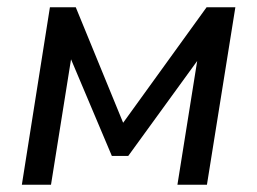

<svg xmlns="http://www.w3.org/2000/svg" viewBox="-20 -507 705 527"><path d="M40 0 117 -487H188L318 -170L547 -487H626L548 0H467L528 -382H552L332 -79H287L159 -382H181L120 0Z"/></svg>

Font: Nunito Sans 12pt Medium
Style: Italic
Weight: 500
Italic angle: -9°
Designer: Vernon Adams
Foundry: Vernon Adams
Version: Version 3.101;gftools[0.9.27]